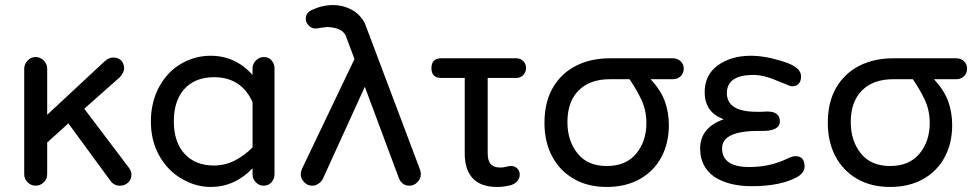

<svg xmlns="http://www.w3.org/2000/svg" viewBox="-20 -759 3870 761"><path d="M121 -23Q103 -23 89.5 -36.5Q76 -50 76 -68V-487Q76 -505 89.5 -519Q103 -533 121 -533Q140 -533 153.5 -519Q167 -505 167 -487V-304L397 -518Q413 -531 428 -531Q449 -531 460.5 -519Q472 -507 472 -487Q472 -473 455 -453L314 -328L491 -94Q501 -81 501 -67Q501 -48 488 -35.5Q475 -23 455 -23Q432 -23 418 -42L251 -270L167 -194V-68Q167 -50 153.5 -36.5Q140 -23 121 -23Z M815 -18Q756 -18 701 -50Q645 -82 611.5 -141.5Q578 -201 578 -278Q578 -355 612 -417Q645 -476 699 -507Q753 -538 815 -538Q913 -538 981 -462V-488Q981 -506 994.5 -519.5Q1008 -533 1026 -533Q1045 -533 1056.5 -519.5Q1068 -506 1068 -488V-68Q1068 -50 1056 -36.5Q1044 -23 1025 -23Q1007 -23 994 -36.5Q981 -50 981 -68V-92Q910 -18 815 -18ZM828 -103Q872 -103 911 -123Q950 -143 981 -175V-354Q937 -453 828 -453Q754 -453 711.5 -407Q669 -361 669 -278Q669 -196 711.5 -149.5Q754 -103 828 -103Z M1217 -23Q1199 -23 1185.5 -37Q1172 -51 1172 -69Q1172 -78 1177 -90L1385 -525L1352 -613Q1350 -620 1346.5 -624.5Q1343 -629 1339 -633Q1320 -650 1278 -652L1252 -649Q1240 -646 1229 -646Q1215 -646 1203.5 -658Q1192 -670 1192 -684Q1192 -708 1215 -719Q1257 -739 1300 -739Q1339 -739 1373 -721Q1407 -703 1426 -667L1645 -86Q1648 -79 1648 -69Q1648 -51 1634.5 -37Q1621 -23 1603 -23Q1573 -23 1561 -53L1426 -415L1260 -51Q1255 -40 1243 -31.5Q1231 -23 1217 -23Z M1950 -18Q1886 -18 1854 -52Q1822 -86 1822 -150V-450H1729Q1690 -450 1690 -489Q1690 -528 1729 -528H2026Q2043 -528 2054 -517Q2065 -506 2065 -489Q2065 -473 2054 -461.5Q2043 -450 2026 -450H1913V-151Q1913 -121 1925.5 -108Q1938 -95 1962 -95Q1977 -95 1986 -98Q1997 -101 2006 -101Q2020 -101 2030 -91.5Q2040 -82 2040 -66Q2040 -54 2031.5 -42.5Q2023 -31 2005 -25Q1997 -23 1983 -20.5Q1969 -18 1950 -18Z M2385 -18Q2309 -18 2253.5 -50.5Q2198 -83 2168 -140Q2138 -197 2138 -272Q2138 -354 2171 -411Q2204 -468 2262.5 -498Q2321 -528 2398 -528H2647Q2665 -528 2677.5 -516.5Q2690 -505 2690 -487Q2690 -468 2677.5 -456.5Q2665 -445 2647 -445H2559Q2600 -400 2615.5 -356.5Q2631 -313 2631 -263Q2631 -191 2601 -135.5Q2571 -80 2515.5 -49Q2460 -18 2385 -18ZM2385 -101Q2461 -101 2501.5 -150Q2542 -199 2542 -271Q2542 -321 2523 -362Q2504 -403 2475 -445H2397Q2318 -445 2273.5 -400.5Q2229 -356 2229 -275Q2229 -201 2269 -151Q2309 -101 2385 -101Z M2959 -21Q2868 -21 2810 -59Q2755 -99 2755 -170Q2755 -253 2848 -286L2844 -288Q2773 -316 2773 -394Q2773 -462 2825 -500Q2878 -538 2956 -538Q3013 -538 3085 -515Q3155 -493 3155 -457Q3155 -417 3118 -417Q3114 -417 3100 -423Q3086 -429 3060 -439Q3005 -463 2961 -462Q2861 -460 2861 -390Q2861 -316 2979 -316H2998L3021 -317Q3071 -317 3071 -278Q3071 -239 2998 -240Q2842 -243 2842 -171Q2842 -97 2950 -97Q3033 -97 3102 -131Q3120 -140 3133 -140Q3169 -140 3169 -99Q3169 -74 3139 -57Q3073 -21 2959 -21Z M3508 -18Q3432 -18 3376.5 -50.5Q3321 -83 3291 -140Q3261 -197 3261 -272Q3261 -354 3294 -411Q3327 -468 3385.5 -498Q3444 -528 3521 -528H3770Q3788 -528 3800.5 -516.5Q3813 -505 3813 -487Q3813 -468 3800.5 -456.5Q3788 -445 3770 -445H3682Q3723 -400 3738.5 -356.5Q3754 -313 3754 -263Q3754 -191 3724 -135.5Q3694 -80 3638.5 -49Q3583 -18 3508 -18ZM3508 -101Q3584 -101 3624.5 -150Q3665 -199 3665 -271Q3665 -321 3646 -362Q3627 -403 3598 -445H3520Q3441 -445 3396.5 -400.5Q3352 -356 3352 -275Q3352 -201 3392 -151Q3432 -101 3508 -101Z"/></svg>

Font: Huninn
Style: Regular
Weight: 400
Designer: justfont
Foundry: justfont
Version: Version 1.003